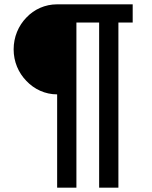

<svg xmlns="http://www.w3.org/2000/svg" viewBox="-20 -718 703 887"><path d="M244 -282C188 -282 138 -306 102 -344C65 -382 43 -433 43 -490C43 -547 65 -599 102 -637C138 -675 188 -698 244 -698H593V-614H527V149H438V-614H333V149H244Z"/></svg>

Font: Plexus Sans Medium
Style: Regular
Weight: 500
Version: Version 2.001;PS 002.001;hotconv 1.0.70;makeotf.lib2.5.58329